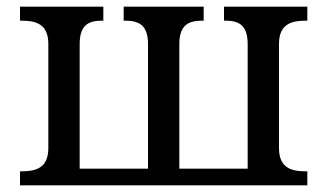

<svg xmlns="http://www.w3.org/2000/svg" viewBox="-20 -556 982 576"><path d="M40 0H902V-42H899C855 -42 817 -51 817 -112V-424C817 -485 855 -494 899 -494H902V-536H652V-494H655C692 -494 723 -485 723 -424V-50H518V-424C518 -485 550 -494 588 -494H591V-536H351V-494H354C392 -494 424 -485 424 -424V-50H219V-424C219 -485 250 -494 287 -494H290V-536H40V-494H43C87 -494 125 -485 125 -424V-112C125 -51 87 -42 43 -42H40Z"/></svg>

Font: Noto Serif
Style: Regular
Weight: 400
Designer: Monotype Design Team
Foundry: Monotype Imaging Inc.
Version: Version 2.015